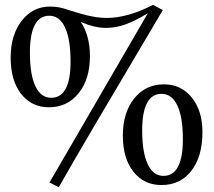

<svg xmlns="http://www.w3.org/2000/svg" viewBox="-20 -766 900 809"><path d="M660.6 -370.6Q620.1 -370.6 599.6 -332Q579.1 -293.5 579.1 -216.3Q579.1 -124 602.3 -74.5Q625.5 -24.9 668.9 -24.9Q709.5 -24.9 730 -63.5Q750.5 -102.1 750.5 -178.2Q750.5 -272.5 727.3 -321.5Q704.1 -370.6 660.6 -370.6ZM497.6 -194.3Q497.6 -291.5 545.4 -351.1Q593.3 -410.6 670.9 -410.6Q743.2 -410.6 788.1 -355Q833 -299.3 833 -210Q833 -106.4 786.4 -46.4Q739.7 13.7 660.6 13.7Q586.4 13.7 542 -42.7Q497.6 -99.1 497.6 -194.3ZM187.5 -699.7Q147 -699.7 126.5 -660.6Q106 -621.6 106 -543.9Q106 -451.7 129.2 -402.8Q152.3 -354 195.8 -354Q236.3 -354 256.8 -392.1Q277.3 -430.2 277.3 -506.3Q277.3 -600.1 254.2 -649.9Q231 -699.7 187.5 -699.7ZM625 -745.6 666 -723.6Q470.7 -393.6 382.3 -243.7Q293.9 -93.8 227.5 22.9L188.5 2.9L603 -710.4Q548.8 -677.2 507.6 -662.8Q466.3 -648.4 427.7 -648.4Q403.8 -648.4 377.9 -654.3Q352.1 -660.2 320.3 -673.3Q338.9 -646.5 348.9 -609.9Q358.9 -573.2 358.9 -529.3Q358.9 -432.6 311.3 -373.3Q263.7 -314 186.5 -314Q112.8 -314 68.8 -370.6Q24.9 -427.2 24.9 -522.9Q24.9 -618.7 71.5 -678.5Q118.2 -738.3 190.4 -738.3Q211.4 -738.3 229.5 -734.9Q247.6 -731.4 266.1 -724.6Q326.7 -705.1 363 -697.8Q399.4 -690.4 429.7 -690.4Q473.1 -690.4 522.2 -704.1Q571.3 -717.8 625 -745.6Z"/></svg>

Font: Munson
Style: Regular
Weight: 400
Designer: Paul James MIller
Foundry: High-Logic / Made with FontCreator
Version: Version 2.10;May 5, 2019;FontCreator 11.5.0.2430 64-bit